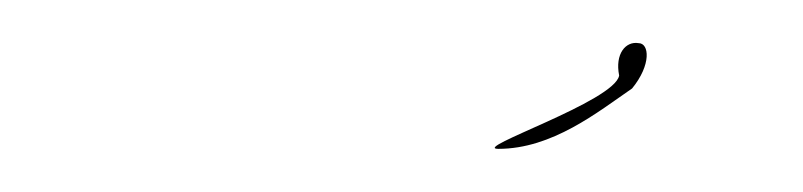

<svg xmlns="http://www.w3.org/2000/svg" viewBox="-20 -157 372 89"><path d="M211 -88C236 -88 257 -105 273 -116C282 -127 281 -137 276 -137C270 -138 265 -132 267 -122C265 -110 198 -88 211 -88Z"/></svg>

Font: pokerface
Style: oblique
Weight: 400
Version: Version 1